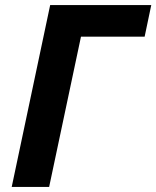

<svg xmlns="http://www.w3.org/2000/svg" viewBox="-20 -734 614 754"><path d="M26 0 177 -714H574L548 -590H298L173 0Z"/></svg>

Font: BC Sans
Style: Bold Italic
Weight: 700
Italic angle: -12°
Designer: Monotype Design Team
Province of B.C.
Foundry: Monotype Imaging Inc.
Version: Version 2.000;GOOG;noto-source:20170915:90ef993387c0